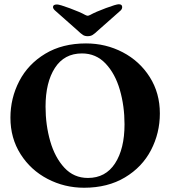

<svg xmlns="http://www.w3.org/2000/svg" viewBox="-20 -868 800 902"><path d="M29 0ZM29 -315Q29 -407 70.5 -487Q112 -567 192.5 -615.5Q273 -664 384 -664Q477 -664 556.5 -622.5Q636 -581 683.5 -506Q731 -431 731 -335Q731 -243 689.5 -163Q648 -83 567 -34.5Q486 14 375 14Q283 14 203.5 -27.5Q124 -69 76.5 -144Q29 -219 29 -315ZM565 -284Q565 -370 543 -446Q521 -522 476 -569.5Q431 -617 365 -617Q282 -617 238 -549Q194 -481 194 -367Q194 -281 216 -204.5Q238 -128 282.5 -80Q327 -32 393 -32Q476 -32 520.5 -100.5Q565 -169 565 -284ZM380 -798Q388 -794 392 -794Q396 -794 404 -798Q429 -812 477.5 -830Q526 -848 538 -848Q554 -848 554 -835Q554 -826 547 -819L443 -727Q424 -709 414.5 -703.5Q405 -698 392 -698Q379 -698 370 -703.5Q361 -709 342 -727L237 -820Q229 -828 229 -835Q229 -847 248 -847Q260 -847 308.5 -829Q357 -811 380 -798Z"/></svg>

Font: EB Garamond
Style: Bold
Weight: 700
Designer: Georg Duffner and Octavio Pardo
Foundry: Georg Duffner
Version: Version 1.000; ttfautohint (v1.6)